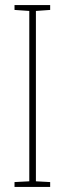

<svg xmlns="http://www.w3.org/2000/svg" viewBox="-20 -734 259 754"><path d="M37 0V-19L95 -22V-691L37 -695V-714H177V-695L121 -691V-22L177 -19V0Z"/></svg>

Font: Noto Sans Display Thin Cond
Style: Regular
Weight: 250
Width: 3
Designer: Monotype Design team
Foundry: Monotype Imaging Inc.
Version: Version 1.000